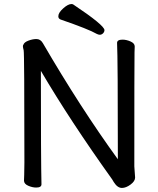

<svg xmlns="http://www.w3.org/2000/svg" viewBox="-20 -906 778 945"><path d="M580.1 19Q558.1 19 540 -9.8L532.2 -22.9Q325.2 -312 181.2 -557.1Q181.2 -113.3 184.1 1Q184.1 17.1 158.2 17.1Q139.2 17.1 118.7 8.1Q98.1 -1 98.1 -17.1Q98.1 -33.2 99.1 -44.9L100.1 -106Q100.1 -646 96.4 -658.9Q92.8 -671.9 92.8 -678Q92.8 -684.1 95.2 -686Q99.1 -698.2 120.1 -706.1Q141.1 -713.9 159.2 -713.9Q179.2 -713.9 190.9 -693.8Q376 -376 560.1 -122.1Q560.1 -619.1 556.2 -694.8Q556.2 -710.9 583 -710.9Q602.1 -710.9 622.6 -701.9Q643.1 -692.9 643.1 -677Q643.1 -661.1 642.1 -648.9Q641.1 -587.9 641.1 -86.9L645 -32.2Q645 -14.2 622.6 2.4Q600.1 19 580.1 19ZM471.2 -734.9Q465.3 -734.9 457 -738.8Q416 -762.7 277.8 -810.1Q266.6 -814.9 267.1 -826.2Q267.1 -843.3 291 -864.7Q314.9 -886.2 332 -886.2Q336.9 -886.2 340.8 -883.8Q493.7 -781.7 494.1 -757.8Q494.1 -749 487.1 -741.9Q480 -734.9 471.2 -734.9Z"/></svg>

Font: LXGW WenKai Screen R
Style: Regular
Weight: 400
Designer: Fontworks Inc.
Version: Version 1.235;May 31, 2022